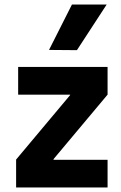

<svg xmlns="http://www.w3.org/2000/svg" viewBox="-20 -826 535 846"><path d="M51 -123 289 -407V-409H60V-531H454V-409L216 -125V-122H454V0H51ZM196 -606 297 -806H450L319 -605Z"/></svg>

Font: Be Vietnam ExtraBold
Style: Regular
Weight: 800
Designer: Gabriel Lam
Foundry: TypeRant
Version: Version 4.000